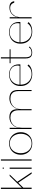

<svg xmlns="http://www.w3.org/2000/svg" viewBox="1686 -2386 713 4124"><g transform="rotate(-90 2042.0 -323.5)"><path d="M47 0V-660H73V-198H60L325 -472H357L189 -297L195 -315L405 0H373L176 -294L189 -297L64 -170L73 -201V0Z M479 0V-472H505V0ZM480 -597V-622H505V-597Z M655 0V-660H681V0Z M1024 13Q951 13 896.5 -19Q842 -51 811.5 -106.5Q781 -162 781 -233Q781 -305 811.5 -361.5Q842 -418 897 -450.5Q952 -483 1024 -483Q1096 -483 1150 -450.5Q1204 -418 1234.5 -361.5Q1265 -305 1265 -233Q1265 -162 1235 -106.5Q1205 -51 1150.5 -19Q1096 13 1024 13ZM1023 -1Q1088 -1 1134.5 -31.5Q1181 -62 1206 -115Q1231 -168 1231 -233Q1231 -299 1206 -352.5Q1181 -406 1134.5 -437.5Q1088 -469 1023 -469Q959 -469 912 -437.5Q865 -406 839.5 -352.5Q814 -299 814 -233Q814 -168 839.5 -115Q865 -62 912 -31.5Q959 -1 1023 -1Z M1585 -478Q1641 -478 1676 -462.5Q1711 -447 1729 -421Q1747 -395 1753.5 -361Q1760 -327 1760 -289V-1H1736V-289Q1736 -335 1721 -373Q1706 -411 1671.5 -433.5Q1637 -456 1578 -456Q1545 -456 1507.5 -445Q1470 -434 1436.5 -407.5Q1403 -381 1381.5 -333.5Q1360 -286 1360 -214V-1H1334V-472H1360V-277Q1371 -347 1406.5 -391Q1442 -435 1489.5 -456.5Q1537 -478 1585 -478ZM1987 -478Q2043 -478 2079.5 -462.5Q2116 -447 2136 -421Q2156 -395 2164 -361Q2172 -327 2172 -289V-1H2148V-289Q2148 -335 2132.5 -373Q2117 -411 2081 -433.5Q2045 -456 1981 -456Q1948 -456 1910 -445Q1872 -434 1837.5 -407.5Q1803 -381 1781.5 -333.5Q1760 -286 1760 -214L1755 -244Q1760 -311 1784.5 -356Q1809 -401 1844.5 -428Q1880 -455 1918 -466.5Q1956 -478 1987 -478Z M2282 -258H2691Q2694 -272 2695.5 -283.5Q2697 -295 2697 -309Q2697 -352 2676 -389Q2655 -426 2612 -449Q2569 -472 2504 -472Q2438 -472 2389 -442Q2340 -412 2313 -361Q2286 -310 2286 -246Q2286 -163 2319 -108.5Q2352 -54 2403.5 -27.5Q2455 -1 2510 -1Q2561 -1 2595.5 -13.5Q2630 -26 2653.5 -46Q2677 -66 2694 -89L2720 -66Q2696 -41 2666 -23Q2636 -5 2598 4Q2560 13 2512 13Q2445 13 2387 -14.5Q2329 -42 2293 -98Q2257 -154 2257 -241Q2257 -319 2291 -373.5Q2325 -428 2381.5 -456Q2438 -484 2504 -484Q2605 -484 2663.5 -427.5Q2722 -371 2722 -276Q2722 -268 2722 -259.5Q2722 -251 2721 -242H2283Z M2973 12Q2930 12 2902.5 -3.5Q2875 -19 2862 -51Q2849 -83 2849 -130V-453H2747V-473H2849V-660H2874V-473H3046V-453H2874V-133Q2874 -68 2896.5 -35.5Q2919 -3 2973 -3Q3008 -3 3039 -16Q3070 -29 3086 -57L3106 -48Q3092 -29 3071.5 -15.5Q3051 -2 3026.5 5Q3002 12 2973 12Z M3192 -258H3601Q3604 -272 3605.5 -283.5Q3607 -295 3607 -309Q3607 -352 3586 -389Q3565 -426 3522 -449Q3479 -472 3414 -472Q3348 -472 3299 -442Q3250 -412 3223 -361Q3196 -310 3196 -246Q3196 -163 3229 -108.5Q3262 -54 3313.5 -27.5Q3365 -1 3420 -1Q3471 -1 3505.5 -13.5Q3540 -26 3563.5 -46Q3587 -66 3604 -89L3630 -66Q3606 -41 3576 -23Q3546 -5 3508 4Q3470 13 3422 13Q3355 13 3297 -14.5Q3239 -42 3203 -98Q3167 -154 3167 -241Q3167 -319 3201 -373.5Q3235 -428 3291.5 -456Q3348 -484 3414 -484Q3515 -484 3573.5 -427.5Q3632 -371 3632 -276Q3632 -268 3632 -259.5Q3632 -251 3631 -242H3193Z M3709 0V-472H3735V-297Q3744 -355 3773.5 -394.5Q3803 -434 3846 -455.5Q3889 -477 3937 -477Q3985 -478 4013.5 -466Q4042 -454 4056.5 -433Q4071 -412 4077 -384Q4078 -381 4078 -379Q4078 -377 4079 -374H4047Q4037 -412 4009 -436.5Q3981 -461 3928 -461Q3883 -461 3841.5 -439Q3800 -417 3771.5 -372Q3743 -327 3735 -257V0Z"/></g></svg>

Font: Panamera Thin
Style: Regular
Weight: 100
Designer: Bastien Sozeau
Foundry: NBR — Bastien Sozeau
Version: Version 3.003;gftools[0.9.33]